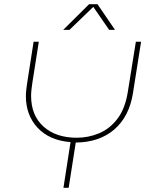

<svg xmlns="http://www.w3.org/2000/svg" viewBox="-20 -900 725 920"><path d="M284 0 318 -219Q217 -227 160.5 -287.5Q104 -348 104 -440Q104 -454 106 -471Q108 -488 110 -501L141 -700H166L135 -503Q133 -490 131 -472.5Q129 -455 129 -441Q129 -347 188.5 -293.5Q248 -240 348 -240Q403 -240 454 -261Q505 -282 542 -330Q579 -378 592 -457L631 -700H656L617 -453Q599 -341 527.5 -279.5Q456 -218 343 -217L309 0ZM283 -757 407 -880H447L531 -757H503L427 -867L313 -757Z"/></svg>

Font: MuseoModerno Thin Thin
Style: Italic
Weight: 250
Italic angle: -9°
Version: Version 1.003